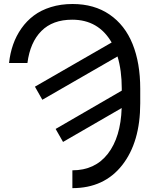

<svg xmlns="http://www.w3.org/2000/svg" viewBox="-20 -741 791 974"><path d="M119.1 -421.4H25.9Q31.2 -471.2 46.6 -515.1Q62 -559.1 88.6 -596.9Q115.2 -634.8 151.6 -662.1Q188 -689.5 238.3 -705.1Q288.6 -720.7 348.1 -720.7Q458 -720.7 535.9 -667.2Q613.8 -613.8 652.6 -517.6Q691.4 -421.4 691.4 -291V-216.8Q691.4 -20 599.9 96.7Q508.3 213.4 347.2 213.4V123Q461.9 123 527.1 39.1Q592.3 -44.9 597.2 -192.9L299.8 -21L262.2 -86.9L597.7 -281.2V-292Q597.7 -382.8 576.2 -454.6L194.8 -234.9L157.2 -301.3L546.4 -525.4Q479.5 -641.1 346.2 -641.1Q247.1 -641.1 189.9 -583.7Q132.8 -526.4 119.1 -421.4Z"/></svg>

Font: Bert Sans Medium
Style: Regular
Weight: 500
Designer: Christian Robertson, Adam Twardoch, & Cristiano Sobral
Foundry: Google
Version: Version 12.135;January 10, 2020;FontCreator 12.0.0.2547 64-b